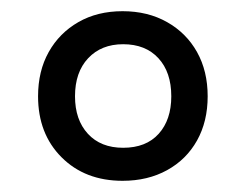

<svg xmlns="http://www.w3.org/2000/svg" viewBox="-20 -746 440 343"><path d="M199 -423Q132 -423 90 -465Q48 -507 48 -574Q48 -619 67 -653Q86 -687 120 -706.5Q154 -726 199 -726Q244 -726 278.5 -706.5Q313 -687 332 -653Q351 -619 351 -574Q351 -529 332 -495Q313 -461 278.5 -442Q244 -423 199 -423ZM200 -482Q241 -482 263.5 -507Q286 -532 286 -574Q286 -617 263 -642Q240 -667 200 -667Q161 -667 137.5 -642Q114 -617 114 -574Q114 -532 137 -507Q160 -482 200 -482Z"/></svg>

Font: Noto Serif Armenian
Style: Regular
Weight: 400
Designer: Monotype Design Team
Foundry: Monotype Imaging Inc.
Version: Version 2.007